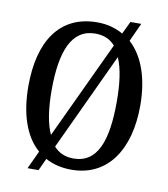

<svg xmlns="http://www.w3.org/2000/svg" viewBox="-87 -829 827 943"><g transform="rotate(10 326.5 -357.5)"><path d="M156 -50 114 40H169L197 -21C234 -1 276 10 327 10C506 10 606 -137 606 -358C606 -494 568 -601 499 -663L541 -755H487L457 -692C420 -713 378 -725 328 -725C139 -725 48 -580 48 -359C48 -221 84 -112 156 -50ZM427 -627 199 -141C175 -193 164 -267 164 -358C164 -555 211 -669 328 -669C370 -669 402 -655 427 -627ZM327 -46C285 -46 253 -61 229 -88L456 -574C479 -522 489 -449 489 -358C489 -162 447 -46 327 -46Z"/></g></svg>

Font: Noto Serif Georgian Condensed Medium
Style: Regular
Weight: 500
Width: 3
Designer: Monotype Design Team, Akaki Razmadze
Foundry: Google LLC
Version: Version 2.003